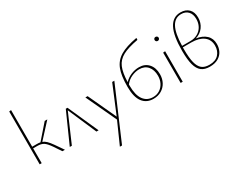

<svg xmlns="http://www.w3.org/2000/svg" viewBox="-102 -1329 2826 2233"><g transform="rotate(-30 1311.0 -212.0)"><path d="M429 0H395L328 -100Q288 -158 256.5 -178.5Q225 -199 173 -199H117V0H90V-709L117 -713V-221H180Q207 -221 226 -217L393 -408H428L247 -211Q274 -201 298 -177.5Q322 -154 353 -110Z M852 0 687 -381 522 0H494L676 -408H699L881 0Z M1328 -408 1029 289H1000L1129 -1L939 -408H969L1143 -33L1299 -408Z M1826 -209Q1826 -149 1800.5 -101Q1775 -53 1728 -25Q1681 3 1619 3Q1527 3 1476 -64Q1425 -131 1425 -269Q1425 -418 1458 -503Q1491 -588 1570.5 -636Q1650 -684 1799 -711L1798 -685Q1661 -660 1589.5 -621Q1518 -582 1488 -512Q1458 -442 1454 -316Q1494 -358 1546.5 -379.5Q1599 -401 1653 -401Q1732 -401 1779 -348.5Q1826 -296 1826 -209ZM1797 -205Q1797 -284 1756.5 -331.5Q1716 -379 1644 -379Q1594 -379 1542 -356Q1490 -333 1453 -286V-266Q1453 -143 1498.5 -80Q1544 -17 1625 -17Q1676 -17 1715 -42Q1754 -67 1775.5 -109.5Q1797 -152 1797 -205Z M1970 -583Q1970 -595 1977.5 -602.5Q1985 -610 1997 -610Q2009 -610 2017 -602.5Q2025 -595 2025 -583Q2025 -572 2017 -564Q2009 -556 1997 -556Q1985 -556 1977.5 -564Q1970 -572 1970 -583ZM1983 -407 2011 -410V0H1983Z M2575 -182Q2575 -131 2553.5 -88Q2532 -45 2486.5 -19Q2441 7 2374 7Q2304 7 2263 -25Q2222 -57 2203 -126.5Q2184 -196 2184 -313Q2184 -517 2235.5 -614.5Q2287 -712 2389 -712Q2460 -712 2500 -671.5Q2540 -631 2540 -558Q2540 -486 2500.5 -432.5Q2461 -379 2394 -360Q2480 -347 2527.5 -301.5Q2575 -256 2575 -182ZM2213 -365H2325Q2380 -365 2423 -389.5Q2466 -414 2489.5 -457Q2513 -500 2513 -554Q2513 -619 2479 -655Q2445 -691 2387 -691Q2303 -691 2260 -611.5Q2217 -532 2213 -365ZM2547 -177Q2547 -258 2487.5 -302Q2428 -346 2326 -346H2212V-317Q2212 -205 2228.5 -139.5Q2245 -74 2281 -44.5Q2317 -15 2380 -15Q2463 -15 2505 -61Q2547 -107 2547 -177Z"/></g></svg>

Font: Ysabeau Infant Extralight
Style: Regular
Weight: 200
Designer: Christian Thalmann (Catharsis Fonts)
Version: Version 0.003